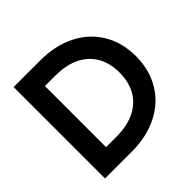

<svg xmlns="http://www.w3.org/2000/svg" viewBox="-176 -879 1050 1050"><g transform="rotate(-45 349.0 -353.5)"><path d="M65.4 -707H271.5Q386.7 -707 474.1 -663.3Q561.5 -619.6 609.6 -539.6Q657.7 -459.5 658.2 -353.5Q657.7 -247.6 609.6 -167.5Q561.5 -87.4 474.1 -43.7Q386.7 0 271.5 0H65.4ZM271.5 -117.2Q352.5 -117.2 410.9 -145.3Q469.2 -173.3 500.2 -226.3Q531.2 -279.3 531.2 -353.5Q531.2 -427.7 500.2 -480.7Q469.2 -533.7 410.9 -561.8Q352.5 -589.8 271.5 -589.8H190.4V-117.2Z"/></g></svg>

Font: Wanted Sans SemiBold
Style: Regular
Weight: 600
Designer: Original Design by Kil Hyung-jin and Kang Hanbin, Wanted Lab, Inc; Hangeul from Source Han Sans by Jang Soo-young and Ka
Foundry: Wanted Lab, Inc.
Version: Version 1.003